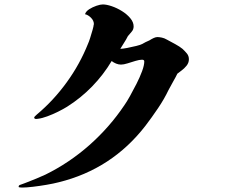

<svg xmlns="http://www.w3.org/2000/svg" viewBox="-20 -794 1040 865"><path d="M831 -527Q831 -511 820.5 -498Q810 -485 797.5 -476Q785 -467 779 -462Q773 -449 759.5 -425.5Q746 -402 739 -388Q720 -348 692 -306.5Q664 -265 635 -227Q484 -32 245 27Q222 33 190 38.5Q158 44 128 47.5Q98 51 80 51Q79 51 71.5 50.5Q64 50 64 48Q64 43 66.5 41Q69 39 73 38Q81 35 89.5 32Q98 29 105 26Q125 18 145 10Q165 2 184 -7Q292 -60 383 -140.5Q474 -221 541 -321Q551 -335 565.5 -361Q580 -387 595 -416.5Q610 -446 620 -473Q630 -500 630 -517Q630 -525 620 -525Q608 -525 590 -519.5Q572 -514 554.5 -508.5Q537 -503 525 -503Q514 -503 503 -507.5Q492 -512 483 -519Q446 -457 395 -404.5Q344 -352 282 -313Q266 -303 242 -291Q218 -279 193.5 -270Q169 -261 152 -259Q150 -259 147.5 -258.5Q145 -258 143 -258Q134 -258 134 -265Q134 -267 140 -272.5Q146 -278 147 -279Q221 -341 280.5 -423Q340 -505 377 -598Q380 -604 386 -622.5Q392 -641 397 -659Q402 -677 402 -682Q402 -683 402.5 -683.5Q403 -684 403 -685Q403 -701 390 -714Q377 -727 363 -730Q367 -743 382 -752.5Q397 -762 414.5 -768Q432 -774 443 -774Q460 -774 483.5 -766Q507 -758 529.5 -744Q552 -730 567 -712Q582 -694 582 -675Q582 -661 573 -651Q564 -641 556 -631Q548 -615 540 -603Q532 -591 522 -574Q532 -574 553 -578Q574 -582 594 -587Q614 -592 621 -596Q627 -600 635.5 -604Q644 -608 653 -612Q664 -619 673 -623Q682 -627 689 -627Q698 -627 709.5 -624.5Q721 -622 731 -616Q748 -607 769 -595.5Q790 -584 802 -574Q813 -564 822 -553Q831 -542 831 -527Z"/></svg>

Font: Kaisei Tokumin ExtraBold
Style: Regular
Weight: 800
Designer: Font-Kai, 金井和夫
Foundry: KAZUO KANAI
Version: Version 5.003